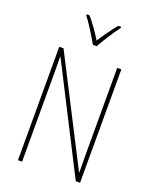

<svg xmlns="http://www.w3.org/2000/svg" viewBox="-171 -1043 904 1136"><g transform="rotate(20 281.0 -475.0)"><path d="M269 -793H293C318 -838 358 -901 390 -943V-950H372C337 -906 307 -866 281 -824C256 -866 220 -916 191 -950H173V-943C200 -909 243 -840 269 -793ZM477 0V-714H451V-190C451 -156 452 -103 452 -56H450L113 -714H86V0H112V-534C112 -589 112 -625 111 -661H113L450 0Z"/></g></svg>

Font: Noto Sans Lao UI Cond Thin
Style: Regular
Weight: 100
Width: 3
Designer: Monotype Design Team
Foundry: Monotype Imaging Inc.
Version: Version 2.000